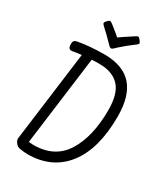

<svg xmlns="http://www.w3.org/2000/svg" viewBox="-209 -944 919 1051"><g transform="rotate(30 250.5 -418.5)"><path d="M54 -37 128 -607Q90 -603 73 -599Q58 -597 52 -604.5Q46 -612 46 -632Q46 -654 68 -658Q142 -672 240 -672Q356 -670 411.5 -605.5Q467 -541 467 -414Q467 -208 381 -98Q295 12 141 12Q120 12 92 7Q77 5 65 -9.5Q53 -24 54 -37ZM144 -48Q279 -48 342 -149.5Q405 -251 405 -418Q405 -521 363 -566.5Q321 -612 242 -613Q229 -614 188 -612L115 -50Q137 -48 144 -48ZM223 -808 184 -839Q173 -846 170 -846Q164 -846 153 -834Q152 -833 148 -828Q144 -823 144 -819Q144 -813 154 -804Q191 -771 234 -726Q242 -718 248 -718Q252 -718 259 -723L277 -740Q317 -776 357 -805Q370 -814 370 -820Q370 -824 362 -835Q357 -841 353 -845Q349 -849 345 -849Q341 -849 332 -843L277 -807Q268 -801 261 -796Q254 -791 248 -787Z"/></g></svg>

Font: Farsan
Style: Regular
Weight: 400
Version: Version 1.001g;PS 1.001;hotconv 1.0.86;makeotf.lib2.5.63406 